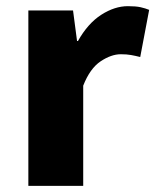

<svg xmlns="http://www.w3.org/2000/svg" viewBox="-20 -603 504 623"><path d="M72 0V-569H217L230 -470H233Q265 -527 308.5 -555Q352 -583 395 -583Q421 -583 436.5 -579.5Q452 -576 464 -571L435 -418Q419 -422 405 -424.5Q391 -427 372 -427Q341 -427 306.5 -404Q272 -381 250 -325V0Z"/></svg>

Font: Source Han Sans CN Heavy
Style: Regular
Weight: 900
Designer: Ryoko NISHIZUKA 西塚涼子 (kana, bopomofo & ideographs); Paul D. Hunt (Latin, Greek & Cyrillic); Sandoll Communications 산돌커뮤니
Foundry: Adobe
Version: Version 2.000;hotconv 1.0.107;makeotfexe 2.5.65593